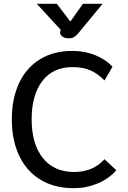

<svg xmlns="http://www.w3.org/2000/svg" viewBox="-20 -977 672 1007"><path d="M42 -351Q42 -460 80 -541Q118 -622 189.5 -666Q261 -710 359 -710Q423 -710 478.5 -688Q534 -666 570 -627L528 -555Q494 -590 455 -607.5Q416 -625 359 -625Q258 -625 202 -552Q146 -479 146 -351Q146 -222 204.5 -148.5Q263 -75 369 -75Q468 -75 528 -142L590 -84Q551 -39 491.5 -14.5Q432 10 367 10Q266 10 193 -34Q120 -78 81 -159.5Q42 -241 42 -351ZM295 -807Q295 -809 297 -815L299 -820L173 -957H278L349 -864L415 -957H518L390 -802Q377 -787 367 -781.5Q357 -776 341 -776Q319 -776 307 -785.5Q295 -795 295 -807Z"/></svg>

Font: Niramit Medium
Style: Regular
Weight: 500
Designer: Katatrad Aksorn Co.,Ltd.
Foundry: Cadson Demak Co.,Ltd.
Version: Version 1.000; ttfautohint (v1.6)